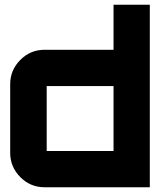

<svg xmlns="http://www.w3.org/2000/svg" viewBox="-20 -790 707 810"><path d="M459 -770H612V0H168Q108 0 65.5 -43Q23 -86 23 -145V-435Q23 -494 65.5 -537Q108 -580 168 -580H459ZM177 -427V-153H459V-427Z"/></svg>

Font: Orbitron
Style: Black
Weight: 900
Designer: Matt McInerney
Foundry: Matt McInerney
Version: 1.000